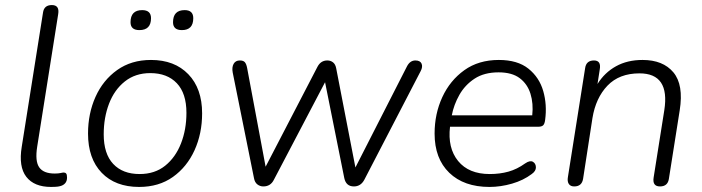

<svg xmlns="http://www.w3.org/2000/svg" viewBox="-20 -731 2777 759"><path d="M182 8Q115 8 84 -32Q53 -72 66 -151L150 -681Q154 -711 185 -711Q216 -711 210 -675L127 -151Q118 -94 135 -69.5Q152 -45 196 -45Q211 -45 219.5 -47Q228 -49 232 -49Q238 -49 241.5 -45Q245 -41 245 -29Q245 -15 237.5 -6.5Q230 2 217 5Q210 7 199.5 7.5Q189 8 182 8Z M530 8Q436 8 382 -48Q328 -104 328 -203Q328 -282 357.5 -348Q387 -414 443 -454Q499 -494 577 -494Q670 -494 724.5 -437.5Q779 -381 779 -283Q779 -203 749 -137Q719 -71 663.5 -31.5Q608 8 530 8ZM532 -43Q592 -43 633 -76Q674 -109 695.5 -164Q717 -219 717 -285Q717 -362 679 -402Q641 -442 574 -442Q515 -442 473.5 -409Q432 -376 411 -321Q390 -266 390 -200Q390 -123 427.5 -83Q465 -43 532 -43ZM699 -612Q664 -612 664 -643Q664 -691 710 -691Q744 -691 744 -659Q744 -612 699 -612ZM531 -612Q496 -612 496 -643Q496 -691 542 -691Q577 -691 577 -659Q577 -612 531 -612Z M1021 6Q1008 6 997.5 -2Q987 -10 984 -27L900 -444Q896 -465 903.5 -478.5Q911 -492 928 -492Q942 -492 948 -485Q954 -478 957 -462L1030 -72L1235 -467Q1248 -492 1274 -492Q1287 -492 1296.5 -484.5Q1306 -477 1309 -461L1385 -69L1589 -469Q1601 -492 1622 -492Q1641 -492 1646.5 -479.5Q1652 -467 1643 -450L1420 -20Q1406 6 1379 6Q1348 6 1341 -27L1265 -406L1063 -21Q1050 6 1021 6Z M1915 8Q1814 8 1756 -48Q1698 -104 1698 -203Q1698 -281 1728.5 -347Q1759 -413 1815.5 -453.5Q1872 -494 1952 -494Q2026 -494 2069 -459.5Q2112 -425 2127.5 -371Q2143 -317 2135 -257Q2133 -241 2127 -235.5Q2121 -230 2108 -230H1759Q1749 -146 1791 -94.5Q1833 -43 1916 -43Q1956 -43 1990 -52.5Q2024 -62 2056 -85Q2075 -98 2086.5 -91.5Q2098 -85 2098.5 -70Q2099 -55 2082 -43Q2049 -18 2004 -5Q1959 8 1915 8ZM1951 -445Q1894 -445 1856 -420Q1818 -395 1796 -356Q1774 -317 1766 -275H2084Q2089 -322 2077 -360.5Q2065 -399 2034.5 -422Q2004 -445 1951 -445Z M2250 6Q2235 6 2228.5 -4Q2222 -14 2225 -31L2293 -461Q2297 -492 2328 -492Q2357 -492 2351 -457L2342 -399Q2370 -444 2415 -469Q2460 -494 2520 -494Q2601 -494 2642 -445Q2683 -396 2667 -295L2624 -23Q2619 6 2589 6Q2558 6 2564 -30L2606 -295Q2629 -441 2508 -441Q2428 -441 2381.5 -392.5Q2335 -344 2322 -264L2285 -24Q2280 6 2250 6Z"/></svg>

Font: Nunito Light
Style: Italic
Weight: 300
Italic angle: -9°
Designer: Vernon Adams
Foundry: Vernon Adams
Version: Version 3.601; ttfautohint (v1.8.2.53-6de2)